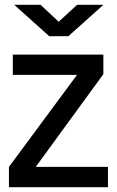

<svg xmlns="http://www.w3.org/2000/svg" viewBox="-20 -775 484 795"><path d="M17 0H427V-84H128L408 -468V-549H33V-465H299L17 -84ZM39 -755 184 -625H263L408 -755H299L223 -685L148 -755Z"/></svg>

Font: Involve Medium
Style: Regular
Weight: 500
Designer: Stefan Peev
Foundry: Context Ltd.
Version: Version 1.001